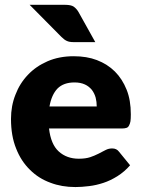

<svg xmlns="http://www.w3.org/2000/svg" viewBox="-20 -756 579 784"><path d="M182.1 -321.3H375Q375 -339.8 370.6 -357.4Q365.7 -375 355 -389.2Q342.8 -403.8 326.7 -411.1Q308.6 -419.4 284.2 -419.4Q239.7 -419.4 214.8 -394.5Q190.4 -369.1 182.1 -321.3ZM479 -231.4H180.2Q187.5 -167 219.7 -137.7Q252.4 -107.9 301.8 -107.9Q329.6 -107.9 348.6 -114.3Q364.7 -119.6 383.3 -128.9Q388.7 -131.8 398.7 -137Q408.7 -142.1 411.6 -143.6Q423.8 -149.9 438 -149.9Q456.1 -149.9 465.8 -136.7L511.2 -81.1Q488.8 -55.2 459.5 -36.6Q430.7 -18.6 402.3 -9.3Q372.6 0.5 344.2 3.9Q313 7.8 288.1 7.8Q231.9 7.8 186 -9.8Q137.7 -27.3 102.5 -62.5Q65.9 -98.1 45.9 -149.4Q24.9 -200.7 24.9 -270.5Q24.9 -323.7 43 -369.1Q60.5 -415.5 94.2 -450.7Q127 -485.4 174.3 -505.9Q221.7 -526.4 280.8 -526.4Q334.5 -526.4 375.5 -510.7Q418.9 -494.1 449.2 -463.9Q479.5 -433.6 497.1 -389.6Q514.2 -347.2 514.2 -289.1Q514.2 -271.5 512.7 -260.7Q511.2 -251.5 506.8 -243.2Q502.9 -235.8 496.6 -233.9Q489.3 -231.4 479 -231.4ZM101.1 -736.3H246.1Q269.5 -736.3 280.8 -729Q293 -720.2 300.8 -706.5L369.1 -584H280.8Q262.7 -584 252.9 -588.9Q242.7 -593.3 231 -605Z"/></svg>

Font: Lato-ExtraBold
Style: Regular
Weight: 500
Designer: Lukasz Dziedzic with Adam Twardoch and Botio Nikoltchev
Foundry: tyPoland Lukasz Dziedzic
Version: ""